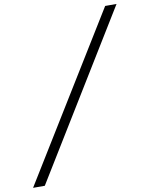

<svg xmlns="http://www.w3.org/2000/svg" viewBox="-193 -812 852 1095"><g transform="rotate(-10 233.5 -265.0)"><path d="M-91.8 210 493.2 -740.2H559.1L-23.9 210Z"/></g></svg>

Font: HK Grotesk Light Italic
Style: Regular
Weight: 300
Italic angle: -13°
Designer: Alfredo Marco Pradil and Stefan Peev
Foundry: Hanken Design Co.
Version: Version 1.000;PS 001.000;hotconv 1.0.88;makeotf.lib2.5.64775